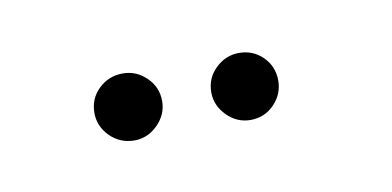

<svg xmlns="http://www.w3.org/2000/svg" viewBox="-25 -703 259 127"><g transform="rotate(-10 104.0 -639.5)"><path d="M137.5 -617.5Q128.5 -617.5 121.8 -624.2Q115 -631 115 -640Q115 -649.5 121.8 -656Q128.5 -662.5 137.5 -662.5Q147 -662.5 153.5 -656Q160 -649.5 160 -640Q160 -631 153.5 -624.2Q147 -617.5 137.5 -617.5ZM59.5 -617.5Q50 -617.5 43.2 -624.2Q36.5 -631 36.5 -640Q36.5 -649.5 43.2 -656Q50 -662.5 59.5 -662.5Q68.5 -662.5 75.2 -656Q82 -649.5 82 -640Q82 -631 75.2 -624.2Q68.5 -617.5 59.5 -617.5Z"/></g></svg>

Font: Anybody Condensed ExtraLight
Style: Regular
Weight: 200
Width: 3
Designer: Tyler Finck
Foundry: Etcetera Type Company
Version: Version 1.010; ttfautohint (v1.8.3) -l 8 -r 50 -G 200 -x 14 